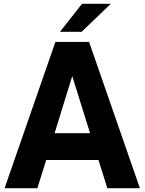

<svg xmlns="http://www.w3.org/2000/svg" viewBox="-20 -982 755 1002"><path d="M175 0H4L269 -763H445L710 0H540L494 -147H221ZM357 -585 265 -287H450ZM406 -816H293L408 -962H558Z"/></svg>

Font: Open Sauce One ExtraBold
Style: Regular
Weight: 800
Designer: Alfredo Marco Pradil
Foundry: Creative Sauce Fz LLC
Version: Version 1.477